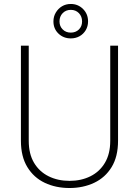

<svg xmlns="http://www.w3.org/2000/svg" viewBox="-20 -942 703 972"><path d="M538.1 -710.9H577.6V-229Q577.6 -149.4 545.2 -96.2Q512.7 -43 456.8 -16.6Q400.9 9.8 332 9.8Q262.2 9.8 206.5 -16.6Q150.9 -43 118.4 -96.2Q85.9 -149.4 85.9 -229V-710.9H125.5V-229Q125.5 -163.1 152.3 -117.9Q179.2 -72.8 226.1 -49.6Q272.9 -26.4 332 -26.4Q391.1 -26.4 437.7 -49.6Q484.4 -72.8 511.2 -117.9Q538.1 -163.1 538.1 -229ZM250.5 -833.5Q250.5 -858.4 262.5 -878.4Q274.4 -898.4 293.9 -910.2Q313.5 -921.9 338.4 -921.9Q375 -921.9 400.4 -896.5Q425.8 -871.1 425.8 -833.5Q425.8 -809.1 414.1 -789.3Q402.3 -769.5 382.6 -758.5Q362.8 -747.6 338.4 -747.6Q301.3 -747.6 275.9 -772Q250.5 -796.4 250.5 -833.5ZM281.2 -833.5Q281.2 -809.1 297.4 -793Q313.5 -776.9 338.4 -776.9Q363.3 -776.9 379.4 -792.7Q395.5 -808.6 395.5 -833.5Q395.5 -858.9 379.4 -875.5Q363.3 -892.1 338.4 -892.1Q313.5 -892.1 297.4 -875.5Q281.2 -858.9 281.2 -833.5Z"/></svg>

Font: Roboto ExtraLight
Style: Regular
Weight: 250
Designer: Christian Robertson
Foundry: Google
Version: Version 3.009; 2024